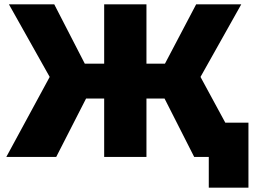

<svg xmlns="http://www.w3.org/2000/svg" viewBox="-20 -720 1178 881"><path d="M735 -268H652V0H458V-268H375L238 0H9L208 -367L21 -700H229L369 -428H458V-700H652V-428H737L880 -700H1087L900 -367L1099 0H871ZM1120 -157V141H938V0H871V-157Z"/></svg>

Font: Montserrat Alternates ExtraBold
Style: Regular
Weight: 800
Designer: Julieta Ulanovsky
Foundry: Julieta Ulanovsky
Version: Version 7.200